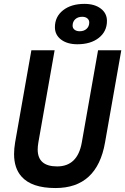

<svg xmlns="http://www.w3.org/2000/svg" viewBox="-20 -950 639 980"><path d="M263.2 9.8Q141.1 9.8 89.4 -49.3Q51.8 -91.8 51.8 -163.6Q51.8 -190.9 57.1 -222.7L140.1 -693.4H258.8L175.8 -222.7Q172.4 -203.1 172.4 -187Q172.4 -100.6 271.5 -100.6Q376 -100.6 397.5 -222.7L480.5 -693.4H599.1L516.1 -222.7Q475.6 9.8 263.2 9.8ZM375 -724.1Q323.2 -724.1 291.7 -748Q260.3 -772 260.3 -811Q260.3 -864.7 301.8 -897.5Q343.3 -930.2 411.1 -930.2Q462.9 -930.2 494.4 -906.2Q525.9 -882.3 525.9 -843.3Q525.9 -789.6 484.4 -756.8Q442.9 -724.1 375 -724.1ZM386.7 -790.5Q408.7 -790.5 422.1 -803Q435.5 -815.4 435.5 -835.4Q435.5 -848.1 425.8 -856.2Q416 -864.3 399.9 -864.3Q377.4 -864.3 364 -851.8Q350.6 -839.4 350.6 -818.8Q350.6 -806.2 360.6 -798.3Q370.6 -790.5 386.7 -790.5Z"/></svg>

Font: CaskaydiaCove NFP SemiBold
Style: Italic
Weight: 600
Italic angle: -10°
Designer: Aaron Bell
Foundry: Saja Typeworks
Version: Version 2111.001; VTT 6.35;Nerd Fonts 3.1.1